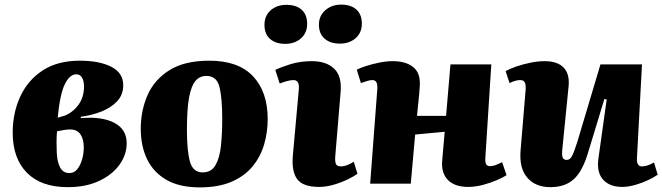

<svg xmlns="http://www.w3.org/2000/svg" viewBox="-20 -796 2870 832"><path d="M274 15Q158 15 96.5 -47.5Q35 -110 35 -222Q35 -306 67.5 -377Q100 -448 164.5 -490.5Q229 -533 326 -533Q411 -533 462.5 -506.5Q514 -480 514 -427Q514 -385 487.5 -357Q461 -329 419 -312.5Q377 -296 330 -290V-284Q421 -292 475 -264Q529 -236 529 -175Q529 -126 498 -82.5Q467 -39 409.5 -12Q352 15 274 15ZM230 -286 261 -295Q297 -310 320.5 -342.5Q344 -375 344 -421Q344 -445 335.5 -459.5Q327 -474 311 -474Q282 -474 261 -431.5Q240 -389 230 -286ZM281 -46Q301 -46 314.5 -62.5Q328 -79 335.5 -104.5Q343 -130 343 -157Q343 -193 328.5 -214Q314 -235 284 -235Q271 -235 256 -232.5Q241 -230 227 -227Q225 -202 225 -179.5Q225 -157 226 -134Q228 -93 241 -69.5Q254 -46 281 -46Z M846 16Q758 16 701.5 -16.5Q645 -49 617.5 -106Q590 -163 590 -238Q590 -317 619.5 -384Q649 -451 714.5 -492Q780 -533 887 -533Q1013 -533 1076.5 -465.5Q1140 -398 1140 -280Q1140 -223 1124.5 -170Q1109 -117 1074.5 -75Q1040 -33 983.5 -8.5Q927 16 846 16ZM858 -49Q896 -49 914 -80.5Q932 -112 937.5 -164.5Q943 -217 943 -281Q943 -368 931.5 -417.5Q920 -467 874 -467Q846 -467 827.5 -446Q809 -425 799.5 -374.5Q790 -324 790 -233Q790 -143 803 -96Q816 -49 858 -49Z M1275 -410Q1278 -449 1252 -449Q1230 -449 1192 -434L1173 -493Q1195 -504 1237.5 -517.5Q1280 -531 1331 -531Q1394 -531 1428 -498.5Q1462 -466 1456 -397L1433 -122Q1431 -99 1435 -87Q1439 -75 1457 -75Q1471 -75 1485.5 -81Q1500 -87 1513 -95L1529 -43Q1516 -33 1488.5 -19.5Q1461 -6 1427.5 4Q1394 14 1363 14Q1293 14 1268 -19.5Q1243 -53 1249 -122ZM1362 -689Q1362 -728 1390 -752Q1418 -776 1458 -776Q1501 -776 1524.5 -754.5Q1548 -733 1548 -694Q1548 -654 1521 -630.5Q1494 -607 1453 -607Q1411 -607 1386.5 -628.5Q1362 -650 1362 -689ZM1126 -688Q1126 -728 1153 -751.5Q1180 -775 1221 -775Q1264 -775 1287.5 -753.5Q1311 -732 1311 -693Q1311 -653 1284 -629.5Q1257 -606 1216 -606Q1174 -606 1150 -627.5Q1126 -649 1126 -688Z M1907 -225 1779 -213 1760 0H1584L1615 -410Q1618 -449 1594 -449Q1584 -449 1572.5 -445.5Q1561 -442 1544 -436L1526 -494Q1539 -501 1565 -509.5Q1591 -518 1622.5 -524.5Q1654 -531 1682 -531Q1739 -531 1771 -505Q1803 -479 1799 -423Q1797 -390 1793.5 -358Q1790 -326 1787 -294H1913L1932 -517H2109L2083 -110Q2082 -93 2086.5 -84.5Q2091 -76 2104 -76Q2116 -76 2128.5 -81Q2141 -86 2156 -93L2175 -37Q2162 -28 2134.5 -16Q2107 -4 2073.5 5Q2040 14 2009 14Q1951 14 1921.5 -15.5Q1892 -45 1896 -98Z M2171 -488Q2189 -498 2218 -508Q2247 -518 2279.5 -524.5Q2312 -531 2340 -531Q2395 -531 2422 -503.5Q2449 -476 2444 -423L2417 -152Q2414 -125 2418 -114Q2422 -103 2436 -103Q2450 -103 2459 -120.5Q2468 -138 2482 -182L2582 -517H2762L2740 -109Q2739 -75 2761 -75Q2785 -75 2814 -92L2830 -39Q2815 -28 2788.5 -15.5Q2762 -3 2732 5.5Q2702 14 2676 14Q2622 14 2593.5 -17.5Q2565 -49 2573 -108L2609 -365L2599 -367L2529 -137Q2505 -55 2467 -20Q2429 15 2365 15Q2300 15 2264.5 -26.5Q2229 -68 2236 -146L2258 -410Q2259 -431 2253.5 -440Q2248 -449 2234 -449Q2223 -449 2211.5 -445.5Q2200 -442 2188 -436Z"/></svg>

Font: Literata 36pt ExtraBold
Style: Italic
Weight: 800
Italic angle: -2°
Designer: Latin by Veronika Burian and Jose Scaglione. Greek by Irene Vlachou. Cyrillic by Vera Evstafieva
Foundry: TypeTogether
Version: Version 3.002